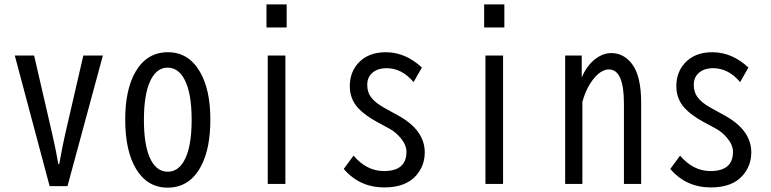

<svg xmlns="http://www.w3.org/2000/svg" viewBox="-20 -820 3540 882"><path d="M47.9 -564.9H136.7L220.7 -201.2Q236.8 -131.8 248 -65.9H252Q267.1 -149.9 278.8 -201.2L362.8 -564.9H452.6L290 35.2H208Z M751.5 -580.1Q845.7 -580.1 897.9 -491.2Q946.3 -409.2 946.3 -270.5Q946.3 -141.1 905.8 -61Q853.5 42 750 42Q657.7 42 606 -42.5Q555.2 -125.5 555.2 -271Q555.2 -409.2 603 -491.2Q655.3 -580.1 751.5 -580.1ZM749.5 -509.3Q700.2 -509.3 671.4 -450.7Q641.1 -388.2 641.1 -269Q641.1 -161.6 666 -100.6Q694.8 -31.2 750.5 -31.2Q796.4 -31.2 824.2 -78.6Q860.4 -140.1 860.4 -269Q860.4 -394.5 826.7 -456.5Q798.3 -509.3 749.5 -509.3Z M1204.1 -799.8H1296.9V-693.8H1204.1ZM1210 -564.9H1291V24.9H1210Z M1604 -105Q1664.6 -34.2 1743.7 -34.2Q1847.2 -34.2 1847.2 -122.6Q1847.2 -154.8 1818.8 -188Q1795.9 -214.4 1769 -229L1711.9 -259.8Q1655.8 -290.5 1625.5 -323.2Q1586.9 -365.2 1586.9 -424.3Q1586.9 -485.8 1624 -528.3Q1669.9 -580.1 1752 -580.1Q1842.8 -580.1 1918 -509.8L1879.9 -442.9Q1826.2 -506.8 1755.4 -506.8Q1717.3 -506.8 1693.4 -487.8Q1667 -467.3 1667 -429.7Q1667 -397.9 1683.6 -374.5Q1703.1 -347.7 1746.1 -324.2L1808.1 -290Q1931.2 -222.7 1931.2 -120.1Q1931.2 -59.1 1892.1 -14.2Q1844.2 41 1745.6 41Q1631.8 41 1559.1 -43.9Z M2204.1 -799.8H2296.9V-693.8H2204.1ZM2210 -564.9H2291V24.9H2210Z M2652.3 -564.9V-464.8Q2673.3 -513.2 2706.1 -542Q2745.6 -576.2 2788.1 -576.2Q2844.7 -576.2 2883.3 -526.4Q2925.3 -471.7 2925.3 -348.1V24.9H2846.2V-344.2Q2846.2 -501 2777.3 -501Q2745.1 -501 2713.4 -465.8Q2675.3 -423.3 2655.3 -352.1V24.9H2576.2V-564.9Z M3104 -105Q3164.6 -34.2 3243.7 -34.2Q3347.2 -34.2 3347.2 -122.6Q3347.2 -154.8 3318.8 -188Q3295.9 -214.4 3269 -229L3211.9 -259.8Q3155.8 -290.5 3125.5 -323.2Q3086.9 -365.2 3086.9 -424.3Q3086.9 -485.8 3124 -528.3Q3169.9 -580.1 3252 -580.1Q3342.8 -580.1 3418 -509.8L3379.9 -442.9Q3326.2 -506.8 3255.4 -506.8Q3217.3 -506.8 3193.4 -487.8Q3167 -467.3 3167 -429.7Q3167 -397.9 3183.6 -374.5Q3203.1 -347.7 3246.1 -324.2L3308.1 -290Q3431.2 -222.7 3431.2 -120.1Q3431.2 -59.1 3392.1 -14.2Q3344.2 41 3245.6 41Q3131.8 41 3059.1 -43.9Z"/></svg>

Font: BIZ UDGothic
Style: Regular
Weight: 400
Monospace: yes
Designer: TypeBank Co., Ltd.
Foundry: Morisawa Inc.
Version: Version 1.05